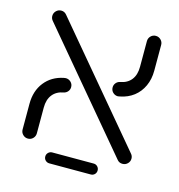

<svg xmlns="http://www.w3.org/2000/svg" viewBox="-93 -606 715 766"><g transform="rotate(15 264.0 -222.5)"><path d="M438.9 -5.6 45.2 -474.1Q37.8 -482.6 37.8 -493.3Q37.8 -505.6 46.5 -514.3Q55.2 -523 67.4 -523Q80.7 -523 89.3 -512.6L483 -44.1Q490.4 -35.9 490.4 -24.8Q490.4 -12.6 481.7 -4.1Q473 4.4 460.7 4.4Q447 4.4 438.9 -5.6ZM40.7 -24.8V-131.1Q40.7 -184.4 69.1 -220.4Q97.4 -256.3 146.3 -266.3Q150.4 -267.4 154.4 -267.4Q166.3 -267.4 175.2 -259.1Q184.1 -250.7 184.1 -238.1Q184.1 -227.8 177.6 -220Q171.1 -212.2 161.1 -210Q131.5 -204.8 115.6 -184.6Q99.6 -164.4 99.6 -131.1V-24.8Q99.6 -12.6 91.1 -3.9Q82.6 4.8 70.4 4.8Q58.1 4.8 49.4 -3.9Q40.7 -12.6 40.7 -24.8ZM373.3 -251.1Q361.5 -251.1 352.8 -259.4Q344.1 -267.8 344.1 -280.4Q344.1 -290.7 350.6 -298.5Q357 -306.3 367 -308.5Q396.7 -313.7 412.6 -333.9Q428.5 -354.1 428.5 -387.4V-493.7Q428.5 -505.9 437 -514.6Q445.6 -523.3 457.8 -523.3Q470 -523.3 478.7 -514.6Q487.4 -505.9 487.4 -493.7V-387.4Q487.4 -352.2 474.4 -323.9Q461.5 -295.6 437.8 -277.2Q414.1 -258.9 381.9 -252.6Q375.9 -251.1 373.3 -251.1ZM372.2 55.6Q372.2 65.2 365.7 71.7Q359.3 78.1 349.6 78.1H178.5Q169.3 78.1 162.6 71.7Q155.9 65.2 155.9 55.6Q155.9 46.3 162.6 39.6Q169.3 33 178.5 33H349.6Q359.3 33 365.7 39.6Q372.2 46.3 372.2 55.6Z"/></g></svg>

Font: 26F Galaxy Hebrew Medium
Style: Regular
Weight: 500
Designer: C₂₉H₂₅N₃O₅
Version: Version 1.000